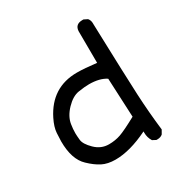

<svg xmlns="http://www.w3.org/2000/svg" viewBox="-158 -792 875 916"><g transform="rotate(-30 279.5 -334.0)"><path d="M448 2H442L423 -8Q409 -30 409 -57V-64Q307 -14 227 -14Q184 -14 154 -29.5Q124 -45 93 -75Q45 -120 45 -219Q45 -233 47 -264.5Q49 -296 69 -336Q134 -466 274 -466Q316 -466 381 -458L380 -633Q382 -670 422 -670H428L448 -660Q458 -648 458 -631V-625Q467 -333 472 -231.5Q477 -130 489 -29L477 -8Q466 2 448 2ZM236 -93Q271 -93 301 -103.5Q331 -114 399 -151L389 -366Q354 -389 296 -389Q272 -389 237 -383.5Q202 -378 167.5 -342Q133 -306 127 -267Q123 -242 123 -219Q123 -206 125.5 -181.5Q128 -157 160.5 -125Q193 -93 236 -93Z"/></g></svg>

Font: Xiaolai SC
Style: Regular
Weight: 400
Designer: Nozomi Seto 瀬戸のぞみ
Version: Version 3.11;December 4, 2020;FontCreator 13.0.0.2613 64-bit